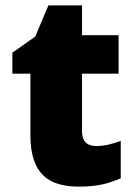

<svg xmlns="http://www.w3.org/2000/svg" viewBox="-20 -684 500 714"><path d="M337 -141C304 -141 285 -159 285 -195V-410H421V-553H285V-664H160L111 -548L26 -488V-410H93V-182C93 -32 166 10 274 10C346 10 387 -3 429 -21V-160C398 -149 371 -141 337 -141Z"/></svg>

Font: Noto Sans Arabic UI Bk
Style: Regular
Weight: 900
Designer: Monotype Design Team, Nadine Chahine and Nizar Qandah
Foundry: Monotype Imaging Inc.
Version: Version 2.010